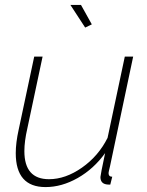

<svg xmlns="http://www.w3.org/2000/svg" viewBox="-20 -750 596 780"><path d="M266 -730H309L353 -651L326 -638ZM44 -128Q44 -170 56 -224L119 -520H153L91 -228Q79 -176 79 -136Q79 -22 179 -22Q246 -22 313 -69Q380 -116 417 -190L487 -520H521L427 -75Q421 -51 421 -47Q421 -32 436 -32L428 0Q416 0 412 -1Q388 -5 388 -31Q388 -38 407 -128Q361 -64 296 -27Q231 10 165 10Q44 10 44 -128Z"/></svg>

Font: Raleway-v4020 ExtraLight
Style: Italic
Weight: 275
Italic angle: -12°
Designer: Matt McInerney, Pablo Impallari, Rodrigo Fuenzalida
Foundry: Matt McInerney, Pablo Impallari, Rodrigo Fuenzalida
Version: Version 4.020;PS 004.020;hotconv 1.0.88;makeotf.lib2.5.64775